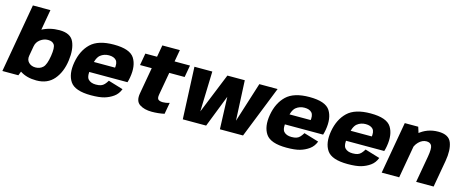

<svg xmlns="http://www.w3.org/2000/svg" viewBox="-53 -1446 5109 2116"><g transform="rotate(15 2501.0 -388.5)"><path d="M-12 0H170.5L203 -83.5L326 -785H126ZM375.5 4Q502.5 4 574.8 -81Q647 -166 665 -302.5Q682.5 -431 645.2 -514.2Q608 -597.5 481 -597.5Q370.5 -597.5 279 -548Q187.5 -498.5 176 -435L250.5 -353Q258.5 -400.5 299 -430.8Q339.5 -461 386.5 -461Q438 -461 458.5 -429.2Q479 -397.5 463.5 -299Q447 -196 413.5 -164Q380 -132 329 -132Q281.5 -132 251.5 -161.8Q221.5 -191.5 230.5 -240.5L127 -158Q116 -94.5 190.2 -45.2Q264.5 4 375.5 4Z M998.5 6 1021 -122Q962.5 -122 932.8 -154.5Q903 -187 922 -296Q941 -405 982 -438Q1023 -471 1079 -471Q1135.5 -471 1162.2 -441.5Q1189 -412 1176 -340.5L1185.5 -357H915.5L894.5 -237.5H1352Q1360.5 -263.5 1366 -296Q1390 -432.5 1337.5 -515.8Q1285 -599 1101.5 -599Q923 -599 838.2 -517.5Q753.5 -436 729 -296Q705 -157.5 760.8 -75.8Q816.5 6 998.5 6ZM1021 -122 998.5 6Q1094 6 1150 -10.2Q1206 -26.5 1251.5 -59Q1297 -91.5 1319 -149L1149.5 -200Q1133.5 -173.5 1117 -155.5Q1100.5 -137.5 1078.2 -129.8Q1056 -122 1021 -122Z M1693 8Q1767 8 1837 -7L1860.5 -138Q1822 -125 1785 -125Q1750 -125 1733 -138.5Q1716 -152 1724 -197L1770 -456H1945.5L1970 -593H1794L1818 -728.5H1618L1594 -593H1460.5L1436.5 -456H1570L1516.5 -154Q1500.5 -63 1554.2 -27.5Q1608 8 1693 8Z M2046.5 0H2313L2544.5 -593H2396.5L2204.5 -119.5H2210L2224.5 -593H2020.5ZM2470 0H2734L2969.5 -593H2761L2611.5 -120.5H2617.5L2595 -593H2447.5Z M3230.5 6 3253 -122Q3194.5 -122 3164.8 -154.5Q3135 -187 3154 -296Q3173 -405 3214 -438Q3255 -471 3311 -471Q3367.5 -471 3394.2 -441.5Q3421 -412 3408 -340.5L3417.5 -357H3147.5L3126.5 -237.5H3584Q3592.5 -263.5 3598 -296Q3622 -432.5 3569.5 -515.8Q3517 -599 3333.5 -599Q3155 -599 3070.2 -517.5Q2985.5 -436 2961 -296Q2937 -157.5 2992.8 -75.8Q3048.5 6 3230.5 6ZM3253 -122 3230.5 6Q3326 6 3382 -10.2Q3438 -26.5 3483.5 -59Q3529 -91.5 3551 -149L3381.5 -200Q3365.5 -173.5 3349 -155.5Q3332.5 -137.5 3310.2 -129.8Q3288 -122 3253 -122Z M3928 6 3950.5 -122Q3892 -122 3862.2 -154.5Q3832.5 -187 3851.5 -296Q3870.5 -405 3911.5 -438Q3952.5 -471 4008.5 -471Q4065 -471 4091.8 -441.5Q4118.5 -412 4105.5 -340.5L4115 -357H3845L3824 -237.5H4281.5Q4290 -263.5 4295.5 -296Q4319.5 -432.5 4267 -515.8Q4214.5 -599 4031 -599Q3852.5 -599 3767.8 -517.5Q3683 -436 3658.5 -296Q3634.5 -157.5 3690.2 -75.8Q3746 6 3928 6ZM3950.5 -122 3928 6Q4023.5 6 4079.5 -10.2Q4135.5 -26.5 4181 -59Q4226.5 -91.5 4248.5 -149L4079 -200Q4063 -173.5 4046.5 -155.5Q4030 -137.5 4007.8 -129.8Q3985.5 -122 3950.5 -122Z M4316 0H4515.5L4603.5 -500L4574 -593H4420.5ZM4709 0H4908.5L4962.5 -306Q4985 -435 4954.5 -516.2Q4924 -597.5 4804 -597.5Q4675.5 -597.5 4581.8 -515.8Q4488 -434 4473.5 -353L4563.5 -312Q4575.5 -379.5 4616.2 -420.2Q4657 -461 4704.5 -461Q4748 -461 4763.8 -430Q4779.5 -399 4762.5 -302Z"/></g></svg>

Font: Anybody UltraCondensed Thin ExtraBold
Style: Italic
Weight: 800
Italic angle: -10°
Version: Version 1.111